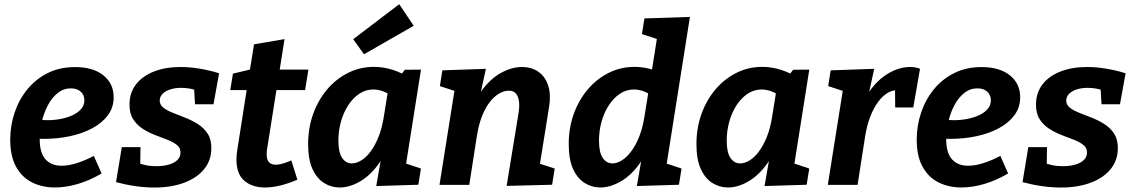

<svg xmlns="http://www.w3.org/2000/svg" viewBox="-20 -857 5253 890"><path d="M234.5 12Q176 12 129.1 -11.2Q82.2 -34.4 54.8 -83.5Q27.4 -132.5 27.4 -209.7Q27.4 -274.1 47.5 -334.3Q67.6 -394.5 106.3 -442.3Q145.1 -490.1 200.8 -518.1Q256.5 -546.1 327.8 -546.1Q411.8 -546.1 459.3 -507.8Q506.9 -469.4 506.9 -406.3Q506.9 -358.6 480 -322.6Q453 -286.6 407.3 -262.2Q361.7 -237.8 304.1 -225.6Q246.5 -213.4 185.3 -213.4Q174.3 -213.4 165.5 -213.6Q156.7 -213.8 149.7 -214.4L157.4 -302.5Q167.7 -301.5 178.4 -300.7Q189.1 -299.9 200 -299.9Q231.1 -299.9 261.5 -305.7Q292 -311.5 316.6 -323Q341.3 -334.4 356.2 -351.8Q371.1 -369.3 371.1 -392.2Q371.1 -416.3 354.5 -431.8Q337.9 -447.4 308.5 -447.4Q274.3 -447.4 247.4 -425.8Q220.5 -404.2 202 -369.2Q183.5 -334.2 173.8 -293.1Q164 -252 164 -212.9Q164 -147.3 191.3 -118Q218.6 -88.7 265.3 -88.7Q297.8 -88.7 335.8 -100.7Q373.8 -112.7 415 -134.3L451 -52.8Q396.3 -20.6 340.8 -4.3Q285.3 12 234.5 12Z M695.4 12.3Q653 12.3 607 5.7Q561 -1 517.9 -12.7L544.6 -175.1H631.2L629.9 -77.5L611.5 -104.9Q631.5 -96.6 654.5 -91.6Q677.4 -86.6 704.8 -86.6Q736.4 -86.6 761.7 -93.7Q787 -100.8 801.8 -115Q816.6 -129.1 816.6 -149.4Q817.3 -171.3 799.9 -185.1Q782.6 -198.9 755.6 -209.3Q728.6 -219.6 698.1 -231.4Q667.6 -243.2 640.6 -260.7Q613.6 -278.3 596.6 -305.4Q579.6 -332.6 580.3 -374.6Q580.9 -428 610.9 -466.5Q640.9 -505 694.2 -525.7Q747.4 -546.4 817.1 -546.4Q858.5 -546.4 904.5 -538.9Q950.6 -531.4 995.6 -517.4L969.6 -373.6H884L879.4 -453.2L901.7 -433.8Q883.1 -442.2 861.5 -446Q839.8 -449.8 819.8 -449.8Q791.5 -449.8 769.2 -442.5Q746.9 -435.2 734.1 -422.6Q721.3 -409.9 720.3 -392Q719.9 -371.7 737.1 -358Q754.3 -344.4 781.8 -333.8Q809.3 -323.1 839.9 -310.9Q870.6 -298.8 898.3 -281.1Q926 -263.4 943.1 -236.4Q960.3 -209.4 959.6 -167.8Q959 -113.1 925.8 -72.5Q892.6 -32 833.2 -9.8Q773.8 12.3 695.4 12.3Z M1358.5 -24.3Q1317.9 -6.3 1279.3 2.9Q1240.7 12.1 1208.1 12.1Q1149.5 12.1 1112.8 -19Q1076 -50.1 1076 -117.8Q1076 -127.8 1076.9 -137.4Q1077.7 -147 1079.4 -158.8L1126.3 -458.2L1140.2 -439.6H1047.4L1059.7 -515.6L1160.5 -539.7L1135.5 -515L1157.5 -651.5L1298.9 -675.7L1273.5 -515L1263.4 -534.3H1409.6L1394.3 -439.6H1245.8L1264.3 -458.2L1218.1 -166.6Q1217.1 -162.6 1216.6 -156.1Q1216.1 -149.6 1216.1 -142.6Q1216.1 -116.4 1227.2 -104.9Q1238.3 -93.5 1258.5 -93.5Q1273.1 -93.5 1291.3 -98.9Q1309.5 -104.4 1330.4 -113.3Z M1554.5 12.1Q1515.5 12.1 1481.9 -8.9Q1448.4 -29.9 1428.3 -74Q1408.3 -118 1408.3 -189.1Q1408.3 -263.2 1431.3 -327.9Q1454.4 -392.6 1495.9 -441.8Q1537.5 -491.1 1593.3 -519.1Q1649.1 -547.1 1713.9 -547.1Q1756.8 -547.1 1802 -532.8Q1847.2 -518.5 1892 -486.4L1830.1 -499.1L1856.7 -533.6L1931.4 -534.3L1851.4 -28.5L1803.5 -118.4L1931.3 -75.7L1919.1 -0.6L1724.1 5.4L1754.3 -168.8L1795.1 -242.8Q1778.4 -159.4 1738.8 -102.4Q1699.2 -45.5 1650.1 -16.7Q1601 12.1 1554.5 12.1ZM1610.8 -99.6Q1632.2 -99.6 1654.8 -113.5Q1677.5 -127.4 1697.7 -154.5Q1718 -181.5 1734.2 -221.4Q1750.4 -261.2 1758.7 -313.2L1781 -451.7L1803.7 -406.3Q1779 -424.9 1756.1 -433.5Q1733.2 -442.2 1710.8 -442.2Q1675.3 -442.2 1645.7 -422.5Q1616.1 -402.8 1594.2 -369.2Q1572.3 -335.6 1560.5 -293.1Q1548.6 -250.6 1548.6 -205.1Q1548.6 -150.9 1565.8 -125.3Q1582.9 -99.6 1610.8 -99.6ZM1667.2 -605.4 1617.3 -675.3 1830.6 -837.5 1897.7 -737.5Z M2328.5 4.7 2383.1 -329.6Q2388.7 -361.5 2385.9 -385.5Q2383.1 -409.4 2371.8 -423.1Q2360.6 -436.7 2338.1 -436.7Q2317.1 -436.7 2294.5 -423.8Q2271.8 -411 2251.4 -385.3Q2230.9 -359.6 2215 -320.1Q2199.2 -280.5 2190.6 -227.2L2155.2 0H2017.2L2097.2 -503.4L2146.1 -416.3L2019 -457.9L2030.5 -530.9L2232.3 -538L2195.3 -368.2L2151.5 -292.1Q2171.9 -381.2 2213 -437.2Q2254.1 -493.2 2303.6 -519.8Q2353 -546.4 2398.1 -546.4Q2445.4 -546.4 2476.9 -523.5Q2508.5 -500.5 2521.5 -459.1Q2534.5 -417.6 2525.2 -361.4L2479.1 -73.6L2419.5 -118.4L2551.4 -75.7L2539.2 -0.6Z M2762.5 12.1Q2723.5 12.1 2689.9 -8.9Q2656.4 -29.9 2636.3 -74Q2616.3 -118 2616.3 -189.1Q2616.3 -263.2 2639.3 -327.9Q2662.4 -392.6 2703.9 -441.8Q2745.5 -491.1 2801.3 -519.1Q2857.1 -547.1 2921.9 -547.1Q2964.8 -547.1 3010 -532.8Q3055.2 -518.5 3100 -486.4L2999.2 -514.8L3035.4 -743.1L3084.4 -657L2955.7 -698.9L2967.2 -771.6L3178.1 -778.6L3059.4 -28.5L3011.5 -118.4L3139.3 -75.7L3127.1 -0.6L2932.1 5.4L2962.3 -168.8L3003.8 -242.8Q2987 -159.4 2947.5 -102.4Q2907.9 -45.5 2858.5 -16.7Q2809 12.1 2762.5 12.1ZM2818.8 -99.6Q2840.2 -99.6 2862.3 -113.5Q2884.5 -127.4 2905.2 -154.5Q2926 -181.5 2942.1 -221.4Q2958.1 -261.2 2966.7 -313.2L2988.3 -446.9L3011.7 -406.3Q2987 -424.9 2964.1 -433.5Q2941.2 -442.2 2918.8 -442.2Q2883.3 -442.2 2853.7 -422.5Q2824.1 -402.8 2802.2 -369.2Q2780.3 -335.6 2768.5 -293.1Q2756.6 -250.6 2756.6 -205.1Q2756.6 -150.9 2773.8 -125.3Q2790.9 -99.6 2818.8 -99.6Z M3354.5 12.1Q3315.5 12.1 3281.9 -8.9Q3248.4 -29.9 3228.3 -74Q3208.3 -118 3208.3 -189.1Q3208.3 -263.2 3231.3 -327.9Q3254.4 -392.6 3295.9 -441.8Q3337.5 -491.1 3393.3 -519.1Q3449.1 -547.1 3513.9 -547.1Q3556.8 -547.1 3602 -532.8Q3647.2 -518.5 3692 -486.4L3630.1 -499.1L3656.7 -533.6L3731.4 -534.3L3651.4 -28.5L3603.5 -118.4L3731.3 -75.7L3719.1 -0.6L3524.1 5.4L3554.3 -168.8L3595.1 -242.8Q3578.4 -159.4 3538.8 -102.4Q3499.2 -45.5 3450.1 -16.7Q3401 12.1 3354.5 12.1ZM3410.8 -99.6Q3432.2 -99.6 3454.8 -113.5Q3477.5 -127.4 3497.7 -154.5Q3518 -181.5 3534.2 -221.4Q3550.4 -261.2 3558.7 -313.2L3581 -451.7L3603.7 -406.3Q3579 -424.9 3556.1 -433.5Q3533.2 -442.2 3510.8 -442.2Q3475.3 -442.2 3445.7 -422.5Q3416.1 -402.8 3394.2 -369.2Q3372.3 -335.6 3360.5 -293.1Q3348.6 -250.6 3348.6 -205.1Q3348.6 -150.9 3365.8 -125.3Q3382.9 -99.6 3410.8 -99.6Z M3817.2 0 3897.2 -503.4 3946.1 -416.3 3819 -457.9 3830.5 -530.9 4032.3 -538 3995.3 -368.2 3951.8 -291.8Q3970 -376.2 4009.7 -432.6Q4049.4 -489.1 4099.5 -517.8Q4149.6 -546.4 4197.7 -546.4Q4224.9 -546.4 4244.7 -538.3L4213.4 -358.8H4129.6L4128.8 -450.5L4144.7 -438.4Q4119.1 -441.1 4094.8 -426.5Q4070.4 -411.9 4049.6 -383.5Q4028.8 -355.1 4013.7 -315.4Q3998.5 -275.7 3990.6 -227.2L3955.2 0Z M4436.5 12Q4378 12 4331.1 -11.2Q4284.2 -34.4 4256.8 -83.5Q4229.4 -132.5 4229.4 -209.7Q4229.4 -274.1 4249.5 -334.3Q4269.6 -394.5 4308.3 -442.3Q4347.1 -490.1 4402.8 -518.1Q4458.5 -546.1 4529.8 -546.1Q4613.8 -546.1 4661.3 -507.8Q4708.9 -469.4 4708.9 -406.3Q4708.9 -358.6 4682 -322.6Q4655 -286.6 4609.3 -262.2Q4563.7 -237.8 4506.1 -225.6Q4448.5 -213.4 4387.3 -213.4Q4376.3 -213.4 4367.5 -213.6Q4358.7 -213.8 4351.7 -214.4L4359.4 -302.5Q4369.7 -301.5 4380.4 -300.7Q4391.1 -299.9 4402 -299.9Q4433.1 -299.9 4463.5 -305.7Q4494 -311.5 4518.6 -323Q4543.3 -334.4 4558.2 -351.8Q4573.1 -369.3 4573.1 -392.2Q4573.1 -416.3 4556.5 -431.8Q4539.9 -447.4 4510.5 -447.4Q4476.3 -447.4 4449.4 -425.8Q4422.5 -404.2 4404 -369.2Q4385.5 -334.2 4375.8 -293.1Q4366 -252 4366 -212.9Q4366 -147.3 4393.3 -118Q4420.6 -88.7 4467.3 -88.7Q4499.8 -88.7 4537.8 -100.7Q4575.8 -112.7 4617 -134.3L4653 -52.8Q4598.3 -20.6 4542.8 -4.3Q4487.3 12 4436.5 12Z M4897.4 12.3Q4855 12.3 4809 5.7Q4763 -1 4719.9 -12.7L4746.6 -175.1H4833.2L4831.9 -77.5L4813.5 -104.9Q4833.5 -96.6 4856.5 -91.6Q4879.4 -86.6 4906.8 -86.6Q4938.4 -86.6 4963.7 -93.7Q4989 -100.8 5003.8 -115Q5018.6 -129.1 5018.6 -149.4Q5019.3 -171.3 5001.9 -185.1Q4984.6 -198.9 4957.6 -209.3Q4930.6 -219.6 4900.1 -231.4Q4869.6 -243.2 4842.6 -260.7Q4815.6 -278.3 4798.6 -305.4Q4781.6 -332.6 4782.3 -374.6Q4782.9 -428 4812.9 -466.5Q4842.9 -505 4896.2 -525.7Q4949.4 -546.4 5019.1 -546.4Q5060.5 -546.4 5106.5 -538.9Q5152.6 -531.4 5197.6 -517.4L5171.6 -373.6H5086L5081.4 -453.2L5103.7 -433.8Q5085.1 -442.2 5063.5 -446Q5041.8 -449.8 5021.8 -449.8Q4993.5 -449.8 4971.2 -442.5Q4948.9 -435.2 4936.1 -422.6Q4923.3 -409.9 4922.3 -392Q4921.9 -371.7 4939.1 -358Q4956.3 -344.4 4983.8 -333.8Q5011.3 -323.1 5041.9 -310.9Q5072.6 -298.8 5100.3 -281.1Q5128 -263.4 5145.1 -236.4Q5162.3 -209.4 5161.6 -167.8Q5161 -113.1 5127.8 -72.5Q5094.6 -32 5035.2 -9.8Q4975.8 12.3 4897.4 12.3Z"/></svg>

Font: Bitter Thin
Style: Italic
Weight: 100
Italic angle: -9°
Designer: Sol Matas, and Bitter project Authors
Foundry: Sol Matas
Version: Version 2.002